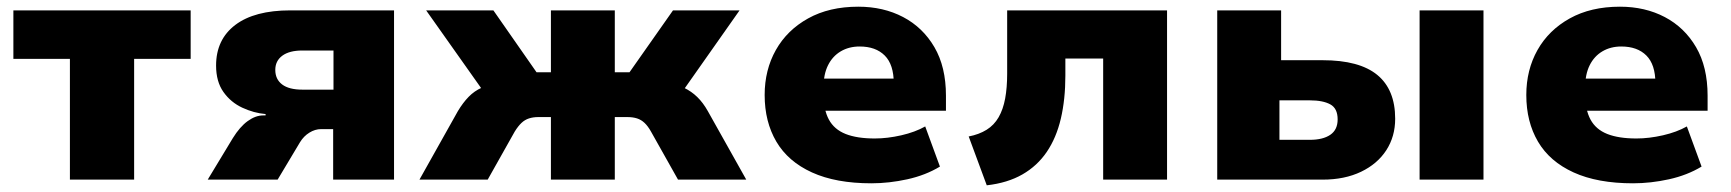

<svg xmlns="http://www.w3.org/2000/svg" viewBox="-20 -537 5175 574"><path d="M189 0V-361H20V-506H550V-361H381V0Z M601 0 676 -124Q697 -158 720.5 -175Q744 -192 767 -192H774V-196Q739 -199 704.5 -215Q670 -231 648 -262Q626 -293 626 -341Q626 -419 683.5 -462.5Q741 -506 848 -506H1158V0H976V-151H940Q922 -151 905 -140.5Q888 -130 877 -112L810 0ZM884 -269H977V-386H884Q845 -386 824 -370.5Q803 -355 803 -328Q803 -300 823.5 -284.5Q844 -269 884 -269Z M1234 0 1349 -205Q1364 -230 1381 -247.5Q1398 -265 1420.5 -275Q1443 -285 1471 -288L1445 -236L1254 -506H1455L1584 -321H1627V-506H1818V-321H1862L1992 -506H2191L2001 -236L1974 -288Q2003 -285 2025 -274.5Q2047 -264 2064.5 -247Q2082 -230 2096 -205L2211 0H2007L1926 -144Q1917 -160 1907 -169.5Q1897 -179 1884.5 -183Q1872 -187 1856 -187H1818V0H1627V-187H1589Q1574 -187 1561.5 -183Q1549 -179 1539 -169.5Q1529 -160 1519 -144L1438 0Z M2585 11Q2479 11 2407.5 -21.5Q2336 -54 2301 -113.5Q2266 -173 2266 -253Q2266 -328 2299.5 -387.5Q2333 -447 2396 -482Q2459 -517 2546 -517Q2621 -517 2680 -486Q2739 -455 2773.5 -396Q2808 -337 2808 -251V-206H2419V-302H2661L2652 -288Q2652 -344 2625 -371Q2598 -398 2550 -398Q2518 -398 2493.5 -383.5Q2469 -369 2455.5 -342Q2442 -315 2442 -276V-256Q2442 -209 2458 -179.5Q2474 -150 2508 -136.5Q2542 -123 2595 -123Q2633 -123 2674.5 -132.5Q2716 -142 2746 -159L2790 -39Q2747 -13 2692.5 -1Q2638 11 2585 11Z M2930 17 2876 -129Q2907 -135 2929.5 -149Q2952 -163 2965.5 -186.5Q2979 -210 2985 -242.5Q2991 -275 2991 -317V-506H3469V0H3278V-362H3165V-311Q3165 -240 3151.5 -182.5Q3138 -125 3109.5 -83Q3081 -41 3036.5 -15.5Q2992 10 2930 17Z M3619 0V-506H3810V-357H3934Q4044 -357 4097.5 -313Q4151 -269 4151 -182Q4151 -129 4124.5 -88Q4098 -47 4049 -23.5Q4000 0 3934 0ZM3805 -119H3896Q3935 -119 3957 -134Q3979 -149 3979 -180Q3979 -213 3957 -225Q3935 -237 3896 -237H3805ZM4224 0V-506H4415V0Z M4862 11Q4756 11 4684.5 -21.5Q4613 -54 4578 -113.5Q4543 -173 4543 -253Q4543 -328 4576.5 -387.5Q4610 -447 4673 -482Q4736 -517 4823 -517Q4898 -517 4957 -486Q5016 -455 5050.5 -396Q5085 -337 5085 -251V-206H4696V-302H4938L4929 -288Q4929 -344 4902 -371Q4875 -398 4827 -398Q4795 -398 4770.5 -383.5Q4746 -369 4732.5 -342Q4719 -315 4719 -276V-256Q4719 -209 4735 -179.5Q4751 -150 4785 -136.5Q4819 -123 4872 -123Q4910 -123 4951.5 -132.5Q4993 -142 5023 -159L5067 -39Q5024 -13 4969.5 -1Q4915 11 4862 11Z"/></svg>

Font: Nunito Sans 7pt Black
Style: Regular
Weight: 900
Designer: Vernon Adams
Foundry: Vernon Adams
Version: Version 3.101;gftools[0.9.27]